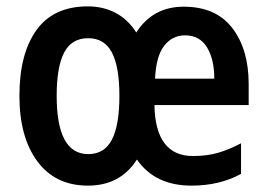

<svg xmlns="http://www.w3.org/2000/svg" viewBox="-20 -666 840 603"><path d="M557 -645Q658 -645 709.5 -578Q761 -511 761 -402V-336H465Q468 -176 586 -176Q630 -176 664.5 -186Q699 -196 737 -216V-120Q670 -83 581 -83Q467 -83 410 -165Q358 -83 256 -83Q154 -83 97.5 -159Q41 -235 41 -365Q41 -497 94.5 -571.5Q148 -646 256 -646Q304 -646 343 -625.5Q382 -605 408 -564Q460 -645 557 -645ZM561 -555Q521 -555 495.5 -522Q470 -489 467 -419H653Q653 -480 630 -517.5Q607 -555 561 -555ZM257 -546Q205 -546 181.5 -501Q158 -456 158 -365Q158 -182 257 -182Q308 -182 331.5 -227.5Q355 -273 355 -365Q355 -456 331.5 -501Q308 -546 257 -546Z"/></svg>

Font: Noto Sans Kannada UI Condensed SemiBold
Style: Regular
Weight: 600
Width: 3
Designer: Jelle Bosma - Monotype Design Team
Foundry: Monotype Imaging Inc.
Version: Version 2.005; ttfautohint (v1.8.4.7-5d5b)